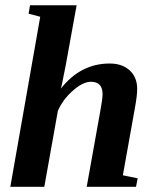

<svg xmlns="http://www.w3.org/2000/svg" viewBox="-20 -714 596 734"><path d="M212.9 -375.5Q288.1 -471.2 399.4 -471.2Q446.8 -471.2 475.6 -445.1Q504.4 -418.9 504.4 -374Q504.4 -348.6 496.1 -303.2L449.7 -43.9L506.3 -32.2L500 0H311.5L361.3 -277.8Q372.1 -334.5 372.1 -354Q372.1 -401.4 327.6 -401.4Q296.9 -401.4 258.3 -367.2Q219.7 -333 201.2 -290L149.4 0H19.5L133.8 -649.9L89.4 -661.6L94.7 -693.8H272.9L231.9 -467.8L216.3 -389.6Z"/></svg>

Font: Tinos
Style: Bold Italic
Weight: 700
Italic angle: -16.333°
Designer: Steve Matteson
Foundry: Monotype Imaging Inc.
Version: Version 1.23